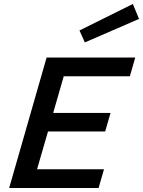

<svg xmlns="http://www.w3.org/2000/svg" viewBox="-20 -944 718 964"><path d="M26 0 214 -655H659L632 -561H300L247 -377H535L508 -284H221L166 -94H502L475 0ZM406 -731 379 -791 647 -924 678 -849Z"/></svg>

Font: Intel One Mono Medium
Style: Italic
Weight: 500
Italic angle: -16°
Monospace: yes
Designer: Fred Shallcrass
Foundry: Frere-Jones Type LLC
Version: Version 1.400;hotconv 1.1.0;makeotfexe 2.6.0;FJTRelease1.4